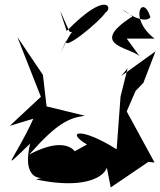

<svg xmlns="http://www.w3.org/2000/svg" viewBox="-20 -765 701 841"><path d="M303 -100C332 -12 340 -211 108 -88C232 -228 282 -248 352 -258L184 -299L168 -437L56 -603L159 -341L23 -214L126 -245C46 -68 -34 5 112 -136C61 79 238 -9 138 21C400 77 493 -21 436 -92L465 56L630 -56L657 -53L535 -277L574 -367L608 -402L661 -540L511 -432L539 -466L508 -342L491 -111C330 -212 266 -188 361 -132ZM274 -597C237 -521 420 -673 442 -710C475 -727 451 -812 272 -629C223 -777 250 -698 285 -626C305 -616 306 -664 245 -532ZM535 -596H657C540 -685 606 -798 639 -689C596 -643 448 -778 560 -693C349 -558 577 -558 598 -510Z"/></svg>

Font: Asimov Silicon
Style: Regular
Weight: 400
Designer: Google
Version: Version 2.000980; 2014